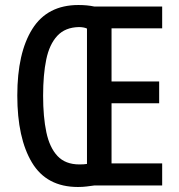

<svg xmlns="http://www.w3.org/2000/svg" viewBox="-20 -791 713 766"><path d="M293 -771Q311 -771 326.5 -769.5Q342 -768 356 -765H627V-678H425V-466H615V-379H425V-139H627V-51H356Q341 -49 325.5 -47Q310 -45 291 -45Q166 -45 107.5 -142.5Q49 -240 49 -410Q49 -580 109 -675.5Q169 -771 293 -771ZM295 -683Q240 -682 208.5 -648Q177 -614 164.5 -553.5Q152 -493 152 -409Q152 -324 165 -263Q178 -202 209.5 -168.5Q241 -135 297 -135Q305 -135 313.5 -135.5Q322 -136 327 -137V-677Q321 -680 312.5 -681.5Q304 -683 295 -683Z"/></svg>

Font: Noto Sans Tamil UI ExtraCondensed Medium
Style: Regular
Weight: 500
Width: 2
Designer: Jelle Bosma - Monotype Design Team
Foundry: Monotype Imaging Inc.
Version: Version 2.004; ttfautohint (v1.8.4.7-5d5b)